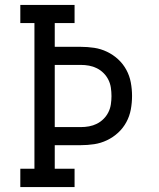

<svg xmlns="http://www.w3.org/2000/svg" viewBox="-20 -755 640 775"><path d="M62 0V-74H119V-662H62V-735H281V-662H201V-566H306Q333 -566 360 -562Q387 -558 412 -546Q437 -534 457 -515.5Q477 -497 490 -473Q503 -449 508 -422Q513 -395 513 -368Q513 -340 508 -313Q503 -286 490 -262Q477 -238 457 -219.5Q437 -201 412 -189Q387 -177 360 -173Q333 -169 306 -169H201V-74H281V0ZM201 -242H306Q323 -242 339.5 -245Q356 -248 371 -255.5Q386 -263 398 -275Q410 -287 417.5 -302Q425 -317 427.5 -334Q430 -351 430 -367Q430 -384 427.5 -401Q425 -418 417.5 -433Q410 -448 398 -460Q386 -472 371 -479.5Q356 -487 339.5 -490Q323 -493 306 -493H201Z"/></svg>

Font: Iosevka HT Extended
Style: Regular
Weight: 400
Width: 7
Monospace: yes
Designer: Belleve Invis
Foundry: Belleve Invis
Version: Version 32.3.0; ttfautohint (v1.8.4)